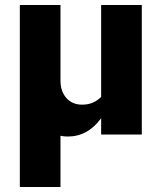

<svg xmlns="http://www.w3.org/2000/svg" viewBox="-20 -536 640 765"><path d="M59 209V-516H221V-215Q221 -172 244.5 -145.5Q268 -119 307 -119Q330 -119 348.5 -126.5Q367 -134 383 -150V-516H545V0H383V-65Q330 8 250 8Q235 8 221 5V209Z"/></svg>

Font: Red Hat Mono
Style: Regular
Weight: 300
Monospace: yes
Designer: Pentagram, MCKL
Foundry: Pentagram, MCKL
Version: Version 1.023